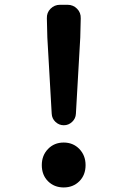

<svg xmlns="http://www.w3.org/2000/svg" viewBox="-20 -783 540 814"><path d="M199.2 -300.8 180.7 -624 178.7 -705.1Q177.7 -729.5 194.3 -746.1Q210.9 -762.7 234.4 -762.7H266.6Q290 -762.7 306.6 -746.1Q323.2 -729.5 322.3 -705.1L320.3 -624L301.8 -300.8Q300.8 -280.3 285.6 -266.1Q270.5 -252 250.5 -252Q230.5 -252 215.3 -266.1Q200.2 -280.3 199.2 -300.8ZM157.2 -83Q157.2 -124 183.6 -151.4Q210 -178.7 250 -178.7Q290 -178.7 316.4 -151.4Q342.8 -124 342.8 -83Q342.8 -41 316.4 -14.6Q290 11.7 250 11.7Q210 11.7 183.6 -14.6Q157.2 -41 157.2 -83Z"/></svg>

Font: Gen Jyuu Gothic Monospace Bold
Style: Bold
Weight: 700
Designer: [Source Han Sans]
Ryoko NISHIZUKA  (kana & ideographs); Paul D. Hunt (Latin, Greek & Cyrillic); Wenlong ZHANG  (bopomofo
Version: Version 1.002.20150607